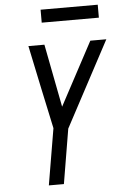

<svg xmlns="http://www.w3.org/2000/svg" viewBox="-61 -962 641 1004"><g transform="rotate(-5 260.0 -459.5)"><path d="M154 0 204 -296 158 -511 111 -735H195L259 -404L436 -735H520L281 -287L233 0ZM191 -851V-919H491V-851Z"/></g></svg>

Font: Iosevka SS04 Oblique
Style: Regular
Weight: 400
Italic angle: -9°
Monospace: yes
Designer: Belleve Invis
Foundry: Belleve Invis
Version: Version 19.0.0; ttfautohint (v1.8.4)